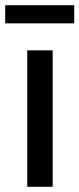

<svg xmlns="http://www.w3.org/2000/svg" viewBox="-44 -720 306 740"><path d="M61 0V-526H159V0ZM-24 -630V-700H242V-630Z"/></svg>

Font: Archivo SemiCondensed Medium
Style: Regular
Weight: 500
Width: 4
Designer: Hector Gatti
Foundry: Omnibus-Type
Version: Version 2.001